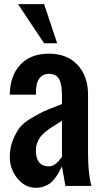

<svg xmlns="http://www.w3.org/2000/svg" viewBox="-20 -891 490 920"><path d="M66.4 -871.1H191.4L253.9 -683.6H191.4ZM214.4 -633.8Q301.8 -633.8 351.8 -579.8Q401.9 -525.9 401.9 -437.5V-156.2Q401.9 -58.6 418 0H293.5L276.9 -93.8Q267.1 -74.2 261 -63.5Q254.9 -52.7 243.2 -36.9Q231.4 -21 219.7 -12.5Q208 -3.9 190.4 2.4Q172.9 8.8 151.9 8.8Q99.6 8.8 63.2 -36.4Q26.9 -81.5 26.9 -138.2Q26.9 -183.6 42.2 -220.7Q57.6 -257.8 74.7 -280Q91.8 -302.2 131.8 -325.9Q171.9 -349.6 192.4 -358.6Q212.9 -367.7 263.7 -387.2Q272.5 -390.6 276.9 -392.6V-437.5Q276.9 -484.9 263.7 -511Q250.5 -537.1 214.4 -537.1Q189.9 -537.1 175.5 -522.9Q161.1 -508.8 156.5 -488.3Q151.9 -467.8 151.9 -437.5H26.9Q27.8 -527.3 77.1 -580.6Q126.5 -633.8 214.4 -633.8ZM276.9 -312.5Q269 -307.1 251 -295.9Q232.9 -284.7 222.2 -277.6Q211.4 -270.5 196.3 -258.1Q181.2 -245.6 172.9 -234.1Q164.6 -222.7 158.2 -206.1Q151.9 -189.5 151.9 -171.4Q151.9 -93.8 214.4 -93.8Q227.5 -93.8 240 -101.6Q252.4 -109.4 259 -116.9Q265.6 -124.5 274.4 -136.2Q275.9 -138.7 276.9 -139.6Z"/></svg>

Font: Oswald
Style: Stencbab
Weight: 400
Designer: Mathieu Le Lay
Foundry: Mathieu Le Lay
Version: Version 1.000